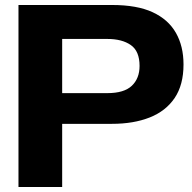

<svg xmlns="http://www.w3.org/2000/svg" viewBox="-20 -749 768 769"><path d="M54 0V-729H429Q529 -729 591.5 -700Q654 -671 684.5 -617.5Q715 -564 715 -491Q715 -409 679.5 -356.5Q644 -304 579.5 -278.5Q515 -253 428 -253H215V-376H410Q477 -376 508 -405.5Q539 -435 539 -485Q539 -544 504 -568.5Q469 -593 410 -593H191L229 -631V0Z"/></svg>

Font: Mona Sans Expanded
Style: Bold
Weight: 700
Width: 7
Designer: Deni Anggara
Foundry: GitHub
Version: Version 2.000